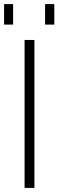

<svg xmlns="http://www.w3.org/2000/svg" viewBox="-40 -917 285 937"><path d="M80 0H128V-722H80ZM-20 -797H24V-897H-20ZM180 -797H225V-897H180Z"/></svg>

Font: Perun ExtraLight
Style: Regular
Weight: 200
Foundry: Copyright (c) Stefan Peev, Context Ltd, 2016
Version: Version 1.089